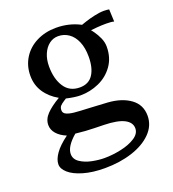

<svg xmlns="http://www.w3.org/2000/svg" viewBox="-118 -542 724 805"><g transform="rotate(-20 244.5 -140.0)"><path d="M425.3 -396.5Q405.8 -396.5 384.3 -394.8Q362.8 -393.1 356.4 -392.1Q356.4 -393.1 367.2 -378.2Q377.9 -363.3 386.5 -344Q395 -324.7 395 -305.7Q395 -256.3 370.1 -221.2Q345.2 -186 305.4 -168.2Q265.6 -150.4 222.2 -150.4Q197.8 -150.4 159.7 -159.2Q158.2 -158.2 148.4 -151.9Q136.2 -144 130.6 -137.5Q125 -130.9 125 -118.7Q125 -106.4 137.7 -100.3Q150.4 -94.2 171.9 -92Q193.4 -89.8 240.2 -87.9Q275.4 -86.4 318.8 -83.5Q380.9 -79.1 418.9 -51.3Q457 -23.4 457 25.4Q457 69.3 424.3 102.5Q391.6 135.7 336.2 153.6Q280.8 171.4 214.4 171.4Q159.2 171.4 118.7 159.4Q78.1 147.5 56.9 128.7Q35.6 109.9 35.6 89.8Q35.6 68.4 53.7 42.5Q71.8 16.6 110.4 -11.7Q83 -22.9 67.6 -40.5Q52.2 -58.1 52.2 -79.6Q52.2 -105.5 73.2 -127.4Q94.2 -149.4 132.8 -171.9Q94.2 -193.8 73.2 -226.1Q52.2 -258.3 52.2 -299.3Q52.2 -343.3 74 -378.2Q95.7 -413.1 134.5 -432.6Q173.3 -452.1 221.7 -452.1Q279.8 -452.1 329.1 -426.3Q334 -428.2 351.1 -433.8Q368.2 -439.5 391.8 -444.8Q415.5 -450.2 435.1 -450.2Q441.9 -450.2 449 -449.5Q456.1 -448.7 458 -448.2L460.4 -393.1Q449.7 -396.5 425.3 -396.5ZM231.4 -182.6Q271 -182.6 290.3 -211.9Q309.6 -241.2 309.6 -291.5Q309.6 -331.1 297.6 -359.1Q285.6 -387.2 264.6 -401.6Q243.7 -416 217.8 -416Q195.8 -416 178 -402.6Q160.2 -389.2 149.7 -365Q139.2 -340.8 139.2 -309.6Q139.2 -253.9 162.4 -218.3Q185.5 -182.6 231.4 -182.6ZM146.5 -7.3Q99.1 33.2 99.1 66.9Q99.1 90.3 120.8 104.7Q142.6 119.1 172.1 125Q201.7 130.9 227.1 130.9Q262.7 130.9 300.8 122.8Q338.9 114.7 364.7 98.1Q390.6 81.5 390.6 57.6Q390.6 31.2 361.6 16.1Q332.5 1 272 -0.5L230.5 -1.5Q193.4 -2 146.5 -7.3Z"/></g></svg>

Font: Radley
Style: Regular
Weight: 400
Designer: Vernon Adams
Foundry: Vernon Adams
Version: Version 1.003; ttfautohint (v1.6)